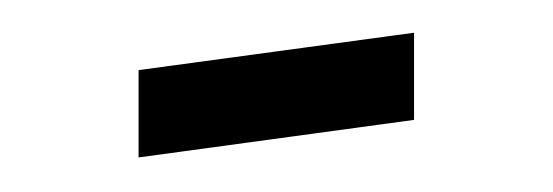

<svg xmlns="http://www.w3.org/2000/svg" viewBox="-20 -230 331 115"><path d="M63 -135.7V-188L228 -210.4V-158.2Z"/></svg>

Font: Lateef Light
Style: Regular
Weight: 300
Designer: SIL International
Foundry: SIL International
Version: Version 4.200